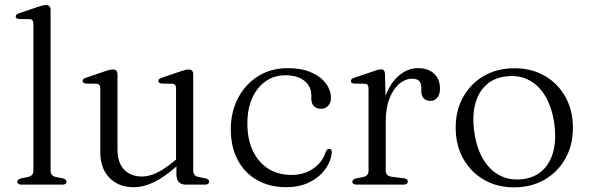

<svg xmlns="http://www.w3.org/2000/svg" viewBox="-20 -752 2400 782"><path d="M186 -712V-57.5Q186 -46 191.8 -39.5Q197.5 -33 208 -31L234.5 -26Q242.5 -24 246.8 -20.8Q251 -17.5 251 -12Q251 -6.5 246.5 -3.2Q242 0 233 0H67.5Q59 0 54.8 -3.2Q50.5 -6.5 50.5 -12Q50.5 -17 54.2 -20.2Q58 -23.5 66 -25.5L94 -31Q104.5 -33.5 110.2 -39.5Q116 -45.5 116 -57V-654.5Q116 -664.5 112.5 -669Q109 -673.5 100 -674L58.5 -674.5Q50.5 -675 47.2 -677.8Q44 -680.5 44 -684.5Q44 -689.5 47.5 -692.8Q51 -696 60 -699L133 -723.5Q146 -728 154 -729.8Q162 -731.5 167 -731.5Q176.5 -731.5 181.2 -726.5Q186 -721.5 186 -712Z M698.5 -44V-84.5L697 -88.5V-391.5Q697 -401.5 693.2 -406Q689.5 -410.5 681 -411L639.5 -411.5Q631.5 -412.5 628.2 -415Q625 -417.5 625 -422Q625 -426.5 628.5 -430Q632 -433.5 641 -436L714 -461Q726.5 -465 734.5 -467Q742.5 -469 748 -469Q757.5 -469 762.2 -464Q767 -459 767 -449V-57.5Q767 -46 772.8 -39.5Q778.5 -33 789 -31L815.5 -26Q823.5 -24 827.8 -20.8Q832 -17.5 832 -12Q832 -6.5 827.5 -3.2Q823 0 814 0H737.5Q718 0 708.2 -10.5Q698.5 -21 698.5 -44ZM388.5 -133V-391.5Q388.5 -401.5 384.8 -406Q381 -410.5 372.5 -411L331 -411.5Q323 -412.5 319.8 -415Q316.5 -417.5 316.5 -422Q316.5 -426.5 319.8 -430Q323 -433.5 332 -436L405.5 -461Q418 -465.5 426 -467.2Q434 -469 439 -469Q449 -469 453.8 -464Q458.5 -459 458.5 -449V-144.5Q458.5 -88.5 486 -60.8Q513.5 -33 558.5 -33Q586 -33 618 -48Q650 -63 689 -95.5L712 -115L728 -99.5L704 -78.5Q648 -29.5 606 -9.5Q564 10.5 524.5 10.5Q463 10.5 425.8 -27.8Q388.5 -66 388.5 -133Z M1328 -352.5Q1328 -334 1316.8 -321.5Q1305.5 -309 1287 -309Q1269 -309 1258.5 -319.8Q1248 -330.5 1248 -349V-364Q1248 -400 1219.8 -422.8Q1191.5 -445.5 1142 -445.5Q1096.5 -445.5 1061.8 -421Q1027 -396.5 1007.2 -352.5Q987.5 -308.5 987.5 -250.5Q987.5 -183 1010.8 -135.8Q1034 -88.5 1074.2 -64Q1114.5 -39.5 1166.5 -39.5Q1219 -39.5 1257 -66.2Q1295 -93 1306.5 -133.5Q1310 -140.5 1313.2 -143Q1316.5 -145.5 1321.5 -145.5Q1327 -145.5 1329.5 -141.2Q1332 -137 1331.5 -131.5Q1327 -91.5 1302 -59.2Q1277 -27 1237 -8.2Q1197 10.5 1146.5 10.5Q1078.5 10.5 1027.2 -18.5Q976 -47.5 948 -100.8Q920 -154 920 -225.5Q920 -295 949 -351.5Q978 -408 1030.5 -441.2Q1083 -474.5 1153.5 -474.5Q1207.5 -474.5 1246.8 -457.5Q1286 -440.5 1307 -412.5Q1328 -384.5 1328 -352.5Z M1534 -256.5Q1534 -326 1555.5 -374.8Q1577 -423.5 1610.8 -449Q1644.5 -474.5 1681.5 -474.5Q1724.5 -474.5 1748.2 -451.8Q1772 -429 1772 -391.5Q1772 -367.5 1761.2 -354.2Q1750.5 -341 1733.5 -341Q1716 -341 1706 -351.2Q1696 -361.5 1696 -380V-395.5Q1695.5 -414 1686.8 -422.8Q1678 -431.5 1657.5 -431.5Q1632 -431.5 1607.2 -411.5Q1582.5 -391.5 1566.8 -352.2Q1551 -313 1551 -254.5ZM1548 -449.5 1551 -328V-57.5Q1551 -46.5 1557 -40Q1563 -33.5 1576 -32L1623 -26Q1632 -25.5 1636.5 -22Q1641 -18.5 1641 -12Q1641 -6.5 1636.2 -3.2Q1631.5 0 1623 0H1432.5Q1424 0 1419.5 -3.2Q1415 -6.5 1415 -12Q1415 -17 1419 -20.2Q1423 -23.5 1431 -25.5L1459 -31Q1469.5 -33 1475.2 -39.2Q1481 -45.5 1481 -57V-392Q1481 -401.5 1477.2 -406Q1473.5 -410.5 1465 -411L1423.5 -411.5Q1415.5 -412.5 1412.2 -415Q1409 -417.5 1409 -422Q1409 -426.5 1412.5 -430Q1416 -433.5 1425 -436L1497.5 -460.5Q1512 -466 1519.8 -467.8Q1527.5 -469.5 1532 -469.5Q1540 -469.5 1543.8 -464.8Q1547.5 -460 1548 -449.5Z M2075.5 -474Q2145 -474 2198.8 -443Q2252.5 -412 2283 -357.2Q2313.5 -302.5 2313.5 -231.5Q2313.5 -161.5 2283 -106.8Q2252.5 -52 2198.5 -20.5Q2144.5 11 2073.5 11Q2004 11 1950.5 -20.2Q1897 -51.5 1866.5 -106.2Q1836 -161 1836 -232Q1836 -302.5 1866.5 -357Q1897 -411.5 1950.8 -442.8Q2004.5 -474 2075.5 -474ZM2110 -22.5Q2159.5 -29 2191 -59.2Q2222.5 -89.5 2234.5 -139Q2246.5 -188.5 2237 -253Q2226.5 -319.5 2199 -363.8Q2171.5 -408 2130.2 -427.8Q2089 -447.5 2039 -440.5Q1990 -434.5 1958.2 -404.2Q1926.5 -374 1914.5 -324.5Q1902.5 -275 1912.5 -210Q1922.5 -144 1950.2 -99.8Q1978 -55.5 2019 -35.8Q2060 -16 2110 -22.5Z"/></svg>

Font: Fraunces Light
Style: Regular
Weight: 300
Version: Version 1.000;[b76b70a41]